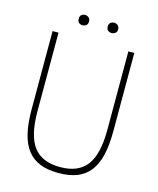

<svg xmlns="http://www.w3.org/2000/svg" viewBox="-128 -962 874 1062"><g transform="rotate(15 309.0 -431.5)"><path d="M309 10Q247 10 203 -7.5Q159 -25 130.5 -61.5Q102 -98 88.5 -155Q75 -212 75 -292V-740H109V-290Q109 -151 157 -87.5Q205 -24 309 -24Q413 -24 461 -87.5Q509 -151 509 -290V-740H543V-292Q543 -212 529.5 -155Q516 -98 487.5 -61.5Q459 -25 415 -7.5Q371 10 309 10ZM226 -814Q214 -814 205.5 -821Q197 -828 197 -843Q197 -859 205.5 -866Q214 -873 226 -873Q238 -873 247 -865.5Q256 -858 256 -843Q256 -828 247 -821Q238 -814 226 -814ZM393 -814Q381 -814 372 -821Q363 -828 363 -843Q363 -859 372 -866Q381 -873 393 -873Q404 -873 413.5 -865.5Q423 -858 423 -843Q423 -828 413.5 -821Q404 -814 393 -814Z"/></g></svg>

Font: Encode Sans Compressed
Style: Thin
Weight: 100
Designer: Pablo Impallari, Andres Torresi
Foundry: Pablo Impallari, Andres Torresi
Version: Version 1.000; ttfautohint (v1.00) -l 8 -r 50 -G 200 -x 14 -